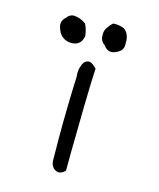

<svg xmlns="http://www.w3.org/2000/svg" viewBox="-108 -781 717 868"><g transform="rotate(15 250.0 -347.0)"><path d="M324.7 -703.6Q319.3 -703.6 313.5 -703.1Q302.7 -694.3 294.9 -682.1Q280.8 -666 280.8 -646.5Q280.8 -644.5 280.8 -641.6Q280.8 -639.2 280.8 -637.2Q280.8 -618.2 293.9 -605L302.2 -598.1Q306.2 -593.3 309.1 -589.8Q322.3 -576.7 337.4 -576.7Q349.6 -576.7 363.8 -584.5Q363.8 -584.5 364.3 -585Q391.6 -596.7 391.6 -624.5Q391.6 -628.4 391.1 -633.8Q391.6 -637.7 391.6 -641.1Q391.6 -654.3 386.7 -667Q381.8 -681.6 368.2 -693.8Q347.2 -703.6 324.7 -703.6ZM83.5 -639.2Q83.5 -629.9 87.9 -618.7Q94.2 -600.1 105.5 -588.4Q119.6 -574.2 142.6 -569.8Q147.9 -569.3 152.3 -569.3Q184.1 -569.3 197.8 -591.3Q203.6 -600.6 206.5 -614.7Q203.6 -645 190.4 -670.9Q164.6 -689.9 132.8 -691.9Q113.3 -690.9 101.6 -674.3L101.1 -673.8L97.7 -670.4Q83.5 -656.2 83.5 -639.2ZM255.9 -508.3Q254.4 -508.8 251.5 -508.8Q248.5 -508.8 242.9 -506.6Q237.3 -504.4 230.5 -498Q215.3 -473.6 215.3 -444.3Q215.3 -437 216.3 -429.2Q210.4 -285.2 210.4 -141.6Q210.4 -87.9 211.4 -34.2Q211.4 -14.6 224.6 -0.5Q237.3 10.3 248.8 10.3Q260.3 10.3 271.5 2L279.8 -5.9Q279.8 -91.3 281.7 -177.7Q282.7 -298.8 286.6 -420.9V-421.4Q288.6 -452.6 289.6 -485.4Q283.7 -490.7 277.3 -496.6Q277.3 -496.6 277.3 -496.6Q266.1 -507.3 255.9 -508.3Z"/></g></svg>

Font: Bakudai
Style: ExtraLight
Weight: 200
Version: Version 1.48